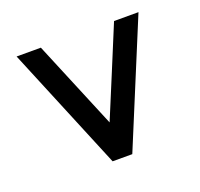

<svg xmlns="http://www.w3.org/2000/svg" viewBox="-75 -437 540 519"><g transform="rotate(-20 195.5 -177.5)"><path d="M89.8 -355 195.3 -101.6Q221.7 -164.6 248 -228.5Q274.4 -292.5 300.3 -355H370.6L223.6 0H167L20 -355Z"/></g></svg>

Font: Fibel Vienna LRS
Style: Regular
Weight: 400
Designer: Peter Wiegel
Foundry: Peter Wioegel
Version: Version 000.000